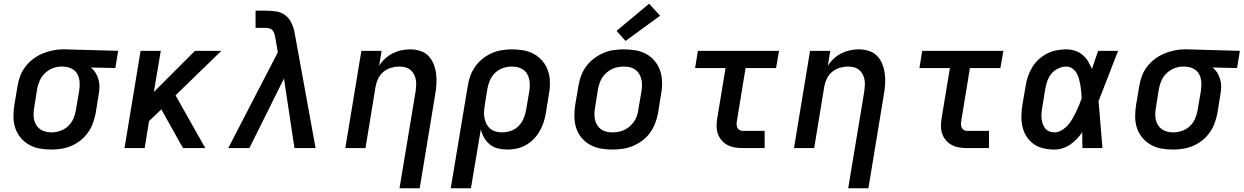

<svg xmlns="http://www.w3.org/2000/svg" viewBox="-20 -792 6652 1027"><path d="M255 8Q223 8 192 2.5Q161 -3 135 -18Q109 -33 90 -56Q71 -79 61.5 -107.5Q52 -136 52 -168Q52 -200 57 -232L74 -332Q78 -359 88 -385.5Q98 -412 115.5 -435Q133 -458 156.5 -476Q180 -494 206.5 -505Q233 -516 260.5 -522Q288 -528 314 -528Q319 -528 323 -528Q327 -528 331 -528L612 -520L597 -428L466 -431Q481 -419 491 -403Q501 -387 506.5 -368Q512 -349 512 -329Q512 -309 508 -288L492 -188Q487 -161 477.5 -134.5Q468 -108 451.5 -84.5Q435 -61 412.5 -42.5Q390 -24 363.5 -12.5Q337 -1 309.5 3.5Q282 8 256 8ZM256 -84Q279 -84 302.5 -92Q326 -100 344.5 -117.5Q363 -135 372.5 -157.5Q382 -180 386 -203L403 -303Q407 -326 406 -349.5Q405 -373 395.5 -392.5Q386 -412 366.5 -423Q347 -434 324 -435L316 -436Q314 -436 312 -436Q310 -436 308 -436Q285 -436 262 -427Q239 -418 221 -401Q203 -384 193 -362Q183 -340 179 -317L163 -217Q160 -200 159.5 -183.5Q159 -167 162.5 -151.5Q166 -136 174 -123Q182 -110 194.5 -101Q207 -92 223 -88Q239 -84 256 -84Q256 -84 256 -84Q256 -84 256 -84Z M646 0 732 -520H840L803 -300L1023 -520H1164L919 -282L1078 0H959L934 -44L843 -207L777 -144L754 0Z M1201 0 1466 -512 1453 -589Q1451 -600 1448 -610.5Q1445 -621 1438.5 -629Q1432 -637 1421 -640Q1410 -643 1399 -643H1347V-735H1399Q1426 -735 1453 -731.5Q1480 -728 1501 -714Q1522 -700 1534.5 -677.5Q1547 -655 1553 -630Q1554 -624 1555.5 -617.5Q1557 -611 1558 -605L1668 0H1555L1499 -372L1314 0Z M2117 215 2203 -303Q2205 -319 2206 -335.5Q2207 -352 2204 -367Q2201 -382 2194 -395.5Q2187 -409 2175 -418.5Q2163 -428 2147.5 -432Q2132 -436 2116 -436Q2094 -436 2072 -429.5Q2050 -423 2031.5 -408Q2013 -393 2003 -372Q1993 -351 1989 -329L1935 0H1827L1913 -520H2021L2008 -440Q2021 -461 2040 -478.5Q2059 -496 2081 -507Q2103 -518 2126.5 -523Q2150 -528 2173 -528Q2201 -528 2227 -520Q2253 -512 2271 -493.5Q2289 -475 2299 -450.5Q2309 -426 2312.5 -399Q2316 -372 2314.5 -344Q2313 -316 2308 -288L2225 215Z M2391 215 2482 -332Q2486 -359 2495.5 -385.5Q2505 -412 2521.5 -435.5Q2538 -459 2561 -477.5Q2584 -496 2610 -507.5Q2636 -519 2663.5 -523.5Q2691 -528 2718 -528Q2750 -528 2781 -522.5Q2812 -517 2838 -502Q2864 -487 2883 -464Q2902 -441 2911.5 -412.5Q2921 -384 2921.5 -352Q2922 -320 2916 -288L2900 -188Q2896 -163 2888 -138.5Q2880 -114 2867 -91Q2854 -68 2835 -48.5Q2816 -29 2793 -16Q2770 -3 2744.5 2.5Q2719 8 2694 8Q2668 8 2643.5 2Q2619 -4 2600.5 -19Q2582 -34 2569.5 -55.5Q2557 -77 2552 -101L2499 215ZM2666 -84Q2689 -84 2712.5 -92Q2736 -100 2753.5 -117.5Q2771 -135 2780.5 -157.5Q2790 -180 2794 -203L2811 -303Q2814 -320 2814 -336.5Q2814 -353 2810.5 -368.5Q2807 -384 2799 -397.5Q2791 -411 2778.5 -419.5Q2766 -428 2750 -432Q2734 -436 2717 -436Q2694 -436 2670.5 -428Q2647 -420 2629 -403Q2611 -386 2601 -363Q2591 -340 2587 -317L2573 -229Q2570 -211 2569 -193.5Q2568 -176 2571.5 -159.5Q2575 -143 2582.5 -128.5Q2590 -114 2602.5 -103.5Q2615 -93 2631.5 -88.5Q2648 -84 2666 -84Z M3256 8Q3224 8 3193 2.5Q3162 -3 3136 -17.5Q3110 -32 3090.5 -55.5Q3071 -79 3062 -107.5Q3053 -136 3052.5 -168Q3052 -200 3057 -232L3074 -332Q3078 -359 3088 -386Q3098 -413 3115.5 -437Q3133 -461 3157 -479Q3181 -497 3207.5 -508.5Q3234 -520 3262 -524Q3290 -528 3317 -528Q3350 -528 3381 -522.5Q3412 -517 3438 -502.5Q3464 -488 3483 -464.5Q3502 -441 3511.5 -412.5Q3521 -384 3521.5 -352Q3522 -320 3516 -288L3500 -188Q3495 -161 3485 -134Q3475 -107 3458 -83Q3441 -59 3417 -41Q3393 -23 3366 -11.5Q3339 0 3311 4Q3283 8 3256 8ZM3257 -84Q3273 -84 3289 -87Q3305 -90 3320.5 -97.5Q3336 -105 3349 -116.5Q3362 -128 3371.5 -142Q3381 -156 3386.5 -171.5Q3392 -187 3394 -203L3411 -303Q3414 -320 3414 -336.5Q3414 -353 3410.5 -368.5Q3407 -384 3398.5 -397.5Q3390 -411 3377.5 -420Q3365 -429 3349 -432.5Q3333 -436 3316 -436Q3301 -436 3284.5 -433Q3268 -430 3253 -422.5Q3238 -415 3224.5 -403.5Q3211 -392 3202 -378Q3193 -364 3187.5 -348.5Q3182 -333 3179 -317L3163 -217Q3160 -200 3159.5 -183.5Q3159 -167 3162.5 -151.5Q3166 -136 3174.5 -122.5Q3183 -109 3195.5 -100Q3208 -91 3224 -87.5Q3240 -84 3257 -84ZM3326 -573 3278 -627 3452 -772 3511 -708Z M3952 0Q3930 0 3909 -3.5Q3888 -7 3870 -17Q3852 -27 3839 -42.5Q3826 -58 3819.5 -77.5Q3813 -97 3813 -118.5Q3813 -140 3817 -162L3861 -428H3698L3713 -520H4147L4131 -428H3968L3922 -147Q3920 -138 3920 -128.5Q3920 -119 3923.5 -110.5Q3927 -102 3935 -97Q3943 -92 3952 -92H4070V0Z M4517 215 4603 -303Q4605 -319 4606 -335.5Q4607 -352 4604 -367Q4601 -382 4594 -395.5Q4587 -409 4575 -418.5Q4563 -428 4547.5 -432Q4532 -436 4516 -436Q4494 -436 4472 -429.5Q4450 -423 4431.5 -408Q4413 -393 4403 -372Q4393 -351 4389 -329L4335 0H4227L4313 -520H4421L4408 -440Q4421 -461 4440 -478.5Q4459 -496 4481 -507Q4503 -518 4526.5 -523Q4550 -528 4573 -528Q4601 -528 4627 -520Q4653 -512 4671 -493.5Q4689 -475 4699 -450.5Q4709 -426 4712.5 -399Q4716 -372 4714.5 -344Q4713 -316 4708 -288L4625 215Z M5152 0Q5130 0 5109 -3.5Q5088 -7 5070 -17Q5052 -27 5039 -42.5Q5026 -58 5019.5 -77.5Q5013 -97 5013 -118.5Q5013 -140 5017 -162L5061 -428H4898L4913 -520H5347L5331 -428H5168L5122 -147Q5120 -138 5120 -128.5Q5120 -119 5123.5 -110.5Q5127 -102 5135 -97Q5143 -92 5152 -92H5270V0Z M5621 8Q5591 8 5562 1.5Q5533 -5 5510 -21Q5487 -37 5471.5 -61Q5456 -85 5449.5 -113Q5443 -141 5443.5 -171.5Q5444 -202 5449 -232L5466 -332Q5470 -358 5478.5 -383Q5487 -408 5501 -431.5Q5515 -455 5535.5 -474Q5556 -493 5580.5 -505.5Q5605 -518 5631.5 -523Q5658 -528 5683 -528Q5708 -528 5730.5 -520.5Q5753 -513 5770.5 -498.5Q5788 -484 5800 -464Q5812 -444 5821 -423Q5829 -447 5837 -471.5Q5845 -496 5854 -520H5961Q5934 -453 5908.5 -385.5Q5883 -318 5856 -251Q5862 -189 5866.5 -126Q5871 -63 5877 0H5770Q5769 -21 5769 -42.5Q5769 -64 5769 -85Q5756 -66 5740 -49Q5724 -32 5705 -19Q5686 -6 5664 1Q5642 8 5621 8ZM5621 -84Q5640 -84 5658.5 -95Q5677 -106 5691 -121.5Q5705 -137 5715.5 -155Q5726 -173 5735 -191.5Q5744 -210 5751.5 -228.5Q5759 -247 5766 -266Q5765 -283 5763.5 -301Q5762 -319 5759 -336Q5756 -353 5751.5 -370Q5747 -387 5738.5 -401.5Q5730 -416 5715.5 -426Q5701 -436 5683 -436Q5662 -436 5640.5 -426Q5619 -416 5604.5 -398.5Q5590 -381 5582.5 -359.5Q5575 -338 5571 -317L5555 -217Q5552 -202 5551 -187Q5550 -172 5551.5 -157.5Q5553 -143 5557.5 -129.5Q5562 -116 5570.5 -105.5Q5579 -95 5592.5 -89.5Q5606 -84 5621 -84Z M6255 8Q6223 8 6192 2.5Q6161 -3 6135 -18Q6109 -33 6090 -56Q6071 -79 6061.5 -107.5Q6052 -136 6052 -168Q6052 -200 6057 -232L6074 -332Q6078 -359 6088 -385.5Q6098 -412 6115.5 -435Q6133 -458 6156.5 -476Q6180 -494 6206.5 -505Q6233 -516 6260.5 -522Q6288 -528 6314 -528Q6319 -528 6323 -528Q6327 -528 6331 -528L6612 -520L6597 -428L6466 -431Q6481 -419 6491 -403Q6501 -387 6506.5 -368Q6512 -349 6512 -329Q6512 -309 6508 -288L6492 -188Q6487 -161 6477.5 -134.5Q6468 -108 6451.5 -84.5Q6435 -61 6412.5 -42.5Q6390 -24 6363.5 -12.5Q6337 -1 6309.5 3.5Q6282 8 6256 8ZM6256 -84Q6279 -84 6302.5 -92Q6326 -100 6344.5 -117.5Q6363 -135 6372.5 -157.5Q6382 -180 6386 -203L6403 -303Q6407 -326 6406 -349.5Q6405 -373 6395.5 -392.5Q6386 -412 6366.5 -423Q6347 -434 6324 -435L6316 -436Q6314 -436 6312 -436Q6310 -436 6308 -436Q6285 -436 6262 -427Q6239 -418 6221 -401Q6203 -384 6193 -362Q6183 -340 6179 -317L6163 -217Q6160 -200 6159.5 -183.5Q6159 -167 6162.5 -151.5Q6166 -136 6174 -123Q6182 -110 6194.5 -101Q6207 -92 6223 -88Q6239 -84 6256 -84Q6256 -84 6256 -84Q6256 -84 6256 -84Z"/></svg>

Font: Iosevka SS04 Semibold Extended
Style: Italic
Weight: 600
Width: 7
Italic angle: -9°
Monospace: yes
Designer: Belleve Invis
Foundry: Belleve Invis
Version: Version 19.0.0; ttfautohint (v1.8.4)